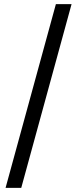

<svg xmlns="http://www.w3.org/2000/svg" viewBox="-20 -760 403 931"><path d="M7 151 251 -740H327L83 151Z"/></svg>

Font: IBM Plex Sans Condensed Text
Style: Regular
Weight: 450
Width: 3
Designer: Mike Abbink, Paul van der Laan, Pieter van Rosmalen
Foundry: Bold Monday
Version: Version 1.1